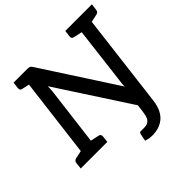

<svg xmlns="http://www.w3.org/2000/svg" viewBox="-226 -907 1276 1276"><g transform="rotate(-45 412.0 -268.5)"><path d="M494 182Q473 182 458.5 179Q444 176 433 172L443 122Q447 106 454.5 106.5Q462 107 488 107Q509 107 523 100Q537 93 546 75.5Q555 58 559 23L569 -57H670L660 24Q654 69 638.5 99.5Q623 130 600 148Q577 166 549.5 174Q522 182 494 182ZM72 0 161 -719H217Q232 -719 239 -715.5Q246 -712 253 -701L592 -178Q591 -192 592.5 -205.5Q594 -219 596 -231L655 -719H751L663 0H607Q595 0 586.5 -4.5Q578 -9 571 -20L232 -541Q232 -528 231 -516Q230 -504 229 -491L168 0ZM0 0 5 -46Q6 -56 12 -62Q18 -68 28 -70L99 -85L101 0ZM148 0 170 -85 238 -70Q248 -68 252 -62Q256 -56 255 -46L250 0ZM189 -719 167 -634 99 -649Q89 -651 85 -657Q81 -663 82 -673L88 -719ZM675 -719 653 -634 585 -649Q575 -651 571 -657Q567 -663 568 -673L574 -719ZM824 -719 818 -673Q817 -663 811.5 -657Q806 -651 795 -649L724 -634L723 -719Z"/></g></svg>

Font: Aleo Medium
Style: Italic
Weight: 500
Italic angle: -7°
Designer: Alessio Laiso
Foundry: Alessio Laiso
Version: Version 2.001;gftools[0.9.29]